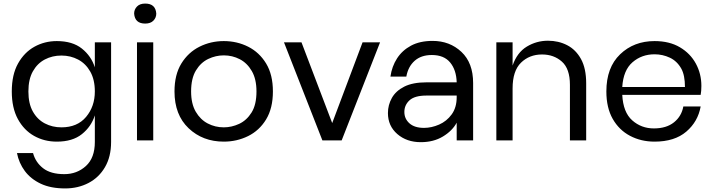

<svg xmlns="http://www.w3.org/2000/svg" viewBox="-20 -786 3993 1075"><path d="M345 269Q264 269 208 242.5Q152 216 119 171.5Q86 127 75 71H165Q179 123 221.5 156Q264 189 340 189Q411 189 461 143.5Q511 98 511 9V-140Q491 -77 438.5 -35Q386 7 298 7Q228 7 171 -25Q114 -57 80 -119.5Q46 -182 46 -274Q46 -368 81 -430.5Q116 -493 173 -524.5Q230 -556 298 -556Q386 -556 438.5 -514Q491 -472 511 -409V-549H602V9Q602 91 568 149.5Q534 208 475.5 238.5Q417 269 345 269ZM324 -73Q413 -73 462 -131.5Q511 -190 511 -274Q511 -340 485.5 -385Q460 -430 417.5 -452.5Q375 -475 324 -475Q273 -475 231 -453Q189 -431 164 -386.5Q139 -342 139 -274Q139 -206 164 -161.5Q189 -117 231 -95Q273 -73 324 -73Z M793 -654Q735 -654 731 -710Q731 -733 747 -749.5Q763 -766 793 -766Q851 -766 855 -710Q855 -687 839 -670.5Q823 -654 793 -654ZM838 0H747V-549H838Z M1233 7Q1115 7 1036 -68Q957 -143 957 -274Q957 -368 995.5 -430.5Q1034 -493 1097 -524.5Q1160 -556 1233 -556Q1307 -556 1369.5 -524.5Q1432 -493 1470 -430.5Q1508 -368 1508 -274Q1508 -180 1470 -117.5Q1432 -55 1369 -24Q1306 7 1233 7ZM1233 -73Q1277 -73 1319 -92.5Q1361 -112 1388.5 -156Q1416 -200 1416 -274Q1416 -343 1390 -388Q1364 -433 1322.5 -454.5Q1281 -476 1233 -476Q1188 -476 1146 -456Q1104 -436 1077 -391.5Q1050 -347 1050 -274Q1050 -205 1076 -160.5Q1102 -116 1143.5 -94.5Q1185 -73 1233 -73Z M1893 0H1785L1570 -549H1668L1840 -97L2010 -549H2108Z M2336 10Q2257 10 2204.5 -35.5Q2152 -81 2152 -153Q2152 -198 2174 -237.5Q2196 -277 2243.5 -301Q2291 -325 2368 -325H2537Q2535 -394 2500.5 -436Q2466 -478 2398 -478Q2338 -478 2301.5 -445.5Q2265 -413 2255 -357H2166Q2174 -414 2203 -459Q2232 -504 2281.5 -530.5Q2331 -557 2402 -557Q2498 -557 2563.5 -495.5Q2629 -434 2629 -321V0H2537V-99Q2512 -53 2459.5 -21.5Q2407 10 2336 10ZM2354 -70Q2396 -70 2438.5 -88.5Q2481 -107 2509 -145.5Q2537 -184 2537 -242V-251H2368Q2302 -251 2273 -224.5Q2244 -198 2244 -159Q2244 -121 2272.5 -95.5Q2301 -70 2354 -70Z M3262 0H3171V-311Q3171 -401 3126 -441Q3081 -481 3015 -481Q2944 -481 2897 -435Q2850 -389 2850 -291V0H2759V-549H2850V-419Q2875 -492 2929.5 -525Q2984 -558 3048 -558Q3107 -558 3155.5 -533Q3204 -508 3233 -455.5Q3262 -403 3262 -319Z M3645 7Q3569 7 3507.5 -25.5Q3446 -58 3410.5 -120.5Q3375 -183 3375 -274Q3375 -408 3452 -482Q3529 -556 3645 -556Q3728 -556 3786.5 -521.5Q3845 -487 3876 -430Q3907 -373 3907 -305Q3907 -276 3903 -255H3464Q3469 -157 3520 -112Q3571 -67 3641 -67Q3711 -67 3753.5 -101Q3796 -135 3806 -190H3903Q3888 -105 3822.5 -49Q3757 7 3645 7ZM3815 -299Q3815 -364 3795 -401Q3771 -444 3730.5 -463Q3690 -482 3645 -482Q3573 -482 3521.5 -437.5Q3470 -393 3464 -299Z"/></svg>

Font: Ulagadi Sans
Style: Regular
Weight: 400
Designer: Ninad Kale (Devanagari), Jonny Pinhorn (Latin)
Foundry: Indian Type Foundry
Version: Version 3.01;March 29, 2020;FontCreator 12.0.0.2522 64-bit; 